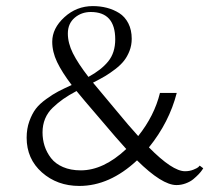

<svg xmlns="http://www.w3.org/2000/svg" viewBox="-20 -614 725 637"><path d="M288.1 -593.8Q312.5 -593.8 334.5 -588.1Q356.4 -582.5 375.5 -570.6Q394.5 -558.6 405.8 -536.6Q417 -514.6 417 -485.4Q417 -463.9 409.7 -445.1Q402.3 -426.3 391.4 -412.4Q380.4 -398.4 362.3 -384.5Q344.2 -370.6 328.1 -361.1Q312 -351.6 288.6 -339.8L365.2 -248Q407.7 -196.3 438.5 -162.6Q492.2 -230 510.7 -305.7H566.4Q541.5 -208.5 474.1 -125Q552.2 -45.9 593.8 -45.9Q608.9 -45.9 621.6 -51Q634.3 -56.2 637.7 -59.3Q641.1 -62.5 642.6 -64.5L654.3 -55.7L650.4 -49.8Q647 -44.4 639.2 -36.1Q631.3 -27.8 621.3 -19.5Q611.3 -11.2 596.2 -5.6Q581.1 0 565.4 0Q517.6 0 434.6 -82Q343.8 2.9 243.2 2.9Q169.9 2.9 119.1 -42Q68.4 -86.9 68.4 -157.2Q68.4 -187 77.4 -211.9Q86.4 -236.8 98.9 -253.2Q111.3 -269.5 133.8 -285.6Q156.2 -301.8 173.1 -310.5Q189.9 -319.3 217.8 -332Q185.5 -374.5 169.4 -408.2Q153.3 -441.9 153.3 -475.6Q153.3 -520 193.6 -556.9Q233.9 -593.8 288.1 -593.8ZM314.5 -216.8Q251.5 -290 233.9 -312Q208 -298.3 189.7 -285.4Q171.4 -272.5 154.8 -256.6Q138.2 -240.7 129.6 -220Q121.1 -199.2 121.1 -174.8Q121.1 -151.4 127.9 -129.9Q134.8 -108.4 149.2 -89.6Q163.6 -70.8 189 -59.8Q214.4 -48.8 248 -48.8Q323.2 -48.8 398.9 -119.6Q367.7 -153.8 314.5 -216.8ZM205.1 -502.9Q205.1 -471.2 221.7 -437.7Q238.3 -404.3 273.4 -358.9Q315.9 -381.8 339.1 -410.4Q362.3 -439 362.3 -483.4Q362.3 -574.2 281.2 -574.2Q250 -574.2 227.5 -554.9Q205.1 -535.6 205.1 -502.9Z"/></svg>

Font: Buda Light
Style: Regular
Weight: 300
Version: Version 1.003